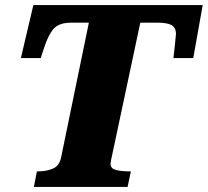

<svg xmlns="http://www.w3.org/2000/svg" viewBox="-20 -734 816 754"><path d="M113 0 125 -61H131Q161 -61 187 -71.5Q213 -82 220 -116L329 -645H261Q213 -645 192 -622.5Q171 -600 154 -549L140 -506H62L111 -714H776L739 -506H661Q661 -509 663 -523Q665 -537 666.5 -554Q668 -571 669.5 -584.5Q671 -598 671 -600Q671 -626 653.5 -635.5Q636 -645 598 -645H531L421 -128Q414 -97 414 -91Q414 -72 435.5 -66.5Q457 -61 488 -61H494L481 0Z"/></svg>

Font: Noto Serif Black
Style: Italic
Weight: 900
Italic angle: -12°
Designer: Monotype Design Team
Foundry: Monotype Imaging Inc.
Version: Version 2.013